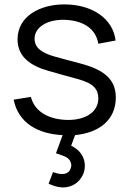

<svg xmlns="http://www.w3.org/2000/svg" viewBox="-20 -598 587 869"><path d="M504.2 -157.3C504.2 -246.9 438.5 -286.5 337.5 -312.5C287.5 -326 253.1 -334.4 225 -342.7C167.7 -359.4 136.5 -382.3 136.5 -422.9C136.5 -474 192.7 -510.4 271.9 -508.3C345.8 -506.3 412.5 -476 425 -400L503.1 -414.6C491.7 -513.5 397.9 -578.1 270.8 -578.1C161.5 -578.1 59.4 -525 59.4 -419.8C59.4 -338.5 121.9 -299 200 -277.1C242.7 -264.6 280.2 -254.2 315.6 -244.8C378.1 -228.1 425 -211.5 425 -152.1C425 -89.6 364.6 -55.2 289.6 -55.2C212.5 -55.2 138.5 -85.4 119.8 -159.4L41.7 -146.9C63.5 -40.6 152.1 8.3 263.5 13.5L233.3 95.8C266.7 107.3 290.6 112.5 299 134.4C305.2 147.9 303.1 160.4 295.8 172.9C288.5 184.4 275 190.6 258.3 189.6C246.9 189.6 234.4 185.4 219.8 181.2L200 233.3C217.7 241.7 235.4 247.9 256.2 250C291.7 253.1 328.1 237.5 346.9 207.3C367.7 179.2 369.8 136.5 352.1 106.3C340.6 85.4 321.9 70.8 302.1 61.5L319.8 13.5C428.1 3.1 504.2 -54.2 504.2 -157.3Z"/></svg>

Font: Manrope3
Style: Regular
Weight: 400
Width: 4
Designer: Mikhail Sharanda
Foundry: Mikhail Sharanda
Version: Version 3.000;PS 003.000;hotconv 1.0.88;makeotf.lib2.5.64775